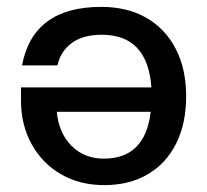

<svg xmlns="http://www.w3.org/2000/svg" viewBox="-20 -530 602 558"><path d="M521 -250Q521 -171 492 -113Q463 -55 409.5 -23.5Q356 8 283 8Q212 8 157.5 -23.5Q103 -55 72 -111Q41 -167 41 -238V-276H420Q409 -429 276 -429Q221 -429 188.5 -405Q156 -381 147 -340H44Q76 -510 274 -510Q350 -510 405 -478.5Q460 -447 490.5 -388.5Q521 -330 521 -250ZM282 -69Q402 -69 418 -205H145Q151 -143 188 -106Q225 -69 282 -69Z"/></svg>

Font: Overused Grotesk Medium
Style: Italic
Weight: 500
Italic angle: -10°
Version: Version 0.003